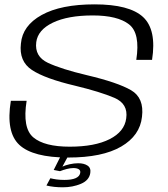

<svg xmlns="http://www.w3.org/2000/svg" viewBox="-20 -700 749 858"><path d="M261 137Q240.5 137 222 135Q203.5 133 187.5 129L205 96.5Q216.5 99.5 232.5 101.8Q248.5 104 267.5 104Q332.5 104 338.5 73Q340.5 61.5 331.8 56.2Q323 51 308 51Q294.5 51 278.2 55.2Q262 59.5 248 65L220 59.5L249.5 1H282.5L259 44.5Q271.5 38.5 291.2 34Q311 29.5 329.5 29.5Q355.5 29.5 371.2 40Q387 50.5 383.5 73Q378.5 106 341.5 121.5Q304.5 137 261 137ZM284.5 4Q127 4 66.2 -52.8Q5.5 -109.5 28.5 -249.5H99Q79.5 -127.5 129 -86Q178.5 -44.5 291.5 -44.5Q403.5 -44.5 470 -78.2Q536.5 -112 544 -171Q553.5 -236 491.2 -262.8Q429 -289.5 315.5 -317Q181.5 -348.5 122.8 -387.2Q64 -426 73.5 -505.5Q80.5 -585.5 166.2 -633Q252 -680.5 402.5 -680.5Q558.5 -680.5 619.5 -623.8Q680.5 -567 659.5 -432.5H589Q607.5 -551.5 556.5 -591.2Q505.5 -631 394.5 -631Q283.5 -631 216.2 -598.8Q149 -566.5 142 -511.5Q134 -447.5 194.2 -419.2Q254.5 -391 368.5 -364Q506 -331.5 565.5 -297Q625 -262.5 614.5 -178Q605.5 -94 521.5 -45Q437.5 4 284.5 4Z"/></svg>

Font: Anybody ExtraExpanded Light
Style: Italic
Weight: 300
Width: 8
Italic angle: -10°
Designer: Tyler Finck
Foundry: Etcetera Type Company
Version: Version 1.010; ttfautohint (v1.8.3) -l 8 -r 50 -G 200 -x 14 